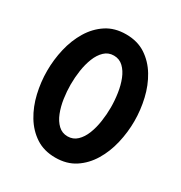

<svg xmlns="http://www.w3.org/2000/svg" viewBox="-156 -753 832 881"><g transform="rotate(30 260.5 -312.5)"><path d="M260.4 13.9Q200 13.9 156.6 -14.6Q113.2 -43.1 84.7 -90.3Q56.2 -137.5 42.7 -195.5Q29.2 -253.5 29.2 -312.5Q29.2 -371.5 42.7 -429.5Q56.2 -487.5 84.7 -534.7Q113.2 -581.9 156.6 -610.4Q200 -638.9 260.4 -638.9Q320.8 -638.9 364.2 -610.4Q407.6 -581.9 436.1 -534.7Q464.6 -487.5 478.1 -429.5Q491.7 -371.5 491.7 -312.5Q491.7 -253.5 478.1 -195.5Q464.6 -137.5 436.1 -90.3Q407.6 -43.1 364.2 -14.6Q320.8 13.9 260.4 13.9ZM260.4 -98.6Q289.6 -98.6 310.1 -118.1Q330.6 -137.5 343.1 -169.1Q355.6 -200.7 361.1 -238.5Q366.7 -276.4 366.7 -312.5Q366.7 -349.3 361.1 -386.8Q355.6 -424.3 343.1 -455.9Q330.6 -487.5 310.1 -506.9Q289.6 -526.4 260.4 -526.4Q231.2 -526.4 210.8 -506.9Q190.3 -487.5 177.8 -455.9Q165.3 -424.3 159.7 -386.8Q154.2 -349.3 154.2 -312.5Q154.2 -276.4 159.7 -238.5Q165.3 -200.7 177.8 -169.1Q190.3 -137.5 210.8 -118.1Q231.2 -98.6 260.4 -98.6Z"/></g></svg>

Font: co2trust
Style: Bold
Weight: 700
Designer: Kristian Moeller
Foundry: Dicotype
Version: Version 1.000